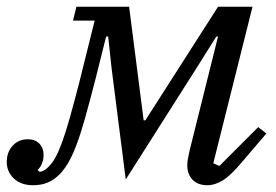

<svg xmlns="http://www.w3.org/2000/svg" viewBox="-40 -536 817 568"><path d="M58 12Q22 12 1 -8Q-20 -28 -20 -57Q-20 -86 -2.5 -105Q15 -124 42 -124Q64 -124 76.5 -111Q89 -98 89 -78Q89 -64 84 -52Q79 -40 71 -33L77 -28Q90 -28 105 -44Q114 -53 123 -68.5Q132 -84 142.5 -112Q153 -140 165.5 -184Q178 -228 195 -294L240 -475H176L186 -516H342L385 -180H390L605 -516H707L591 -53L609 -45L724 -160L748 -141L677 -58Q642 -16 618.5 -2Q595 12 574 12Q545 12 529.5 -4.5Q514 -21 514 -47Q514 -58 516.5 -69.5Q519 -81 521 -91L605 -428H600L541 -334L332 -5L290 -335L280 -428H274L243 -304Q225 -234 211.5 -186Q198 -138 185.5 -105.5Q173 -73 161 -53Q149 -33 136 -20Q119 -3 100 4.5Q81 12 58 12Z"/></svg>

Font: IBM Plex Serif
Style: Italic
Weight: 400
Italic angle: -14°
Designer: Mike Abbink, Paul van der Laan, Pieter van Rosmalen
Foundry: Bold Monday
Version: Version 3.001